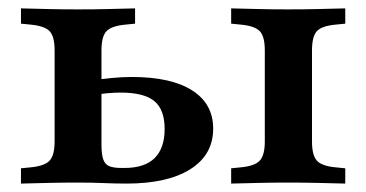

<svg xmlns="http://www.w3.org/2000/svg" viewBox="-20 -436 870 456"><path d="M608.9 -208.1V-316.1Q608.9 -349.2 597.2 -361.7Q585.5 -374.2 553.2 -377.4L529 -379.8V-416.1Q563.7 -415.3 595.2 -414.5Q626.6 -413.7 664.5 -413.7Q703.2 -413.7 734.7 -414.5Q766.1 -415.3 800 -416.1V-379.8L775.8 -377.4Q743.5 -374.2 732.3 -361.7Q721 -349.2 721 -316.1V-208.1ZM664.5 -2.4Q626.6 -2.4 595.2 -1.6Q563.7 -0.8 529 0V-36.3L553.2 -38.7Q585.5 -41.9 597.2 -54.8Q608.9 -67.7 608.9 -100V-208.1H721V-100Q721 -67.7 732.3 -54.8Q743.5 -41.9 775.8 -38.7L800 -36.3V0Q766.1 -0.8 734.7 -1.6Q703.2 -2.4 664.5 -2.4ZM109.7 -208.1V-316.1Q109.7 -349.2 98 -361.7Q86.3 -374.2 54 -377.4L29.8 -379.8V-416.1Q63.7 -415.3 95.2 -414.5Q126.6 -413.7 165.3 -413.7Q204 -413.7 235.5 -414.5Q266.9 -415.3 300.8 -416.1V-379.8L276.6 -377.4Q244.4 -374.2 232.7 -361.7Q221 -349.2 221 -316.1V-208.1ZM165.3 -2.4Q126.6 -2.4 95.2 -1.6Q63.7 -0.8 29.8 0V-36.3L54 -38.7Q86.3 -41.9 98 -54.8Q109.7 -67.7 109.7 -100V-208.1H221V-93.5Q221 -70.2 225 -58.1Q229 -46 239.1 -41.5Q249.2 -37.1 268.5 -37.1H275.8Q323.4 -37.1 347.2 -60.5Q371 -83.9 371 -129.8Q371 -175.8 346.4 -196Q321.8 -216.1 266.9 -216.1Q251.6 -216.1 233.9 -214.5Q216.1 -212.9 194.4 -208.9V-244.4Q221 -248.4 245.6 -250.8Q270.2 -253.2 292.7 -253.2Q386.3 -253.2 436.3 -221.4Q486.3 -189.5 486.3 -130.6Q486.3 -68.5 432.3 -34.3Q378.2 0 280.6 0Q253.2 0 225.8 -1.2Q198.4 -2.4 165.3 -2.4Z"/></svg>

Font: Playfair 9pt
Style: Bold
Weight: 700
Designer: Claus Eggers Sørensen
Foundry: Claus Eggers Sørensen
Version: Version 2.203